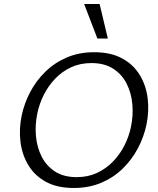

<svg xmlns="http://www.w3.org/2000/svg" viewBox="-20 -927 786 956"><path d="M347 9Q265 9 209 -21.5Q153 -52 121.5 -104Q90 -156 82 -220.5Q74 -285 88 -352Q101 -413 130.5 -469Q160 -525 206 -570Q252 -615 313 -641Q374 -667 449 -667Q532 -667 588.5 -636Q645 -605 676.5 -552.5Q708 -500 715.5 -435.5Q723 -371 709 -305Q696 -244 666 -187.5Q636 -131 590 -86.5Q544 -42 483 -16.5Q422 9 347 9ZM362 -45Q418 -45 463 -66Q508 -87 542.5 -122.5Q577 -158 599.5 -202.5Q622 -247 632 -295Q644 -352 639 -408Q634 -464 610.5 -510.5Q587 -557 543.5 -585Q500 -613 435 -613Q379 -613 334 -592Q289 -571 255 -535.5Q221 -500 198.5 -455.5Q176 -411 166 -363Q154 -306 159 -249.5Q164 -193 187.5 -147Q211 -101 254 -73Q297 -45 362 -45ZM465 -735 399 -907H476L517 -735Z"/></svg>

Font: Ysabeau
Style: Italic
Weight: 400
Italic angle: -12°
Designer: Christian Thalmann (Catharsis Fonts)
Version: Version 2.000;gftools[0.9.27.dev2+g8671c4b]